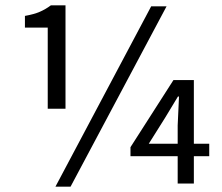

<svg xmlns="http://www.w3.org/2000/svg" viewBox="-20 -692 839 724"><path d="M189 12 550 -668H608L246 12ZM160 -282V-588H74V-632Q108 -638 130 -647.5Q152 -657 172 -672H227V-282ZM650 0V-219L655 -328H651L602 -247L541 -150H769V-103H472V-137L634 -390H711V0Z"/></svg>

Font: Assistant Medium
Style: Regular
Weight: 500
Designer: Hebrew By Ben Nathan, Latin by Paul Hunt
Version: Version 3.000